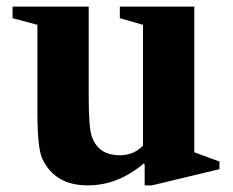

<svg xmlns="http://www.w3.org/2000/svg" viewBox="-20 -550 704 580"><path d="M412 -475 342 -495V-530H567V-90L643 -62V-39L439 10H417V-53L414 -56Q336 10 245 10Q146 10 108 -70Q93 -101 93 -212V-475L18 -495V-530H248V-256Q248 -161 258 -136Q278 -81 342 -81Q384 -81 412 -110Z"/></svg>

Font: Libre Caslon Text
Style: Bold
Weight: 700
Designer: Pablo Impallari, Rodrigo Fuenzalida
Foundry: Pablo Impallari, Rodrigo Fuenzalida
Version: Version 1.002